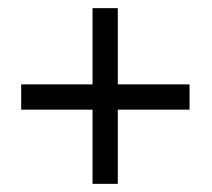

<svg xmlns="http://www.w3.org/2000/svg" viewBox="-20 -528 520 471"><path d="M207 -259V-77H269V-259H445V-321H269V-508H207V-321H32V-259Z"/></svg>

Font: Charger Pro
Style: LitNar
Weight: 300
Designer: Jasper
Foundry: Cannot Into Space Fonts
Version: Version 1.09